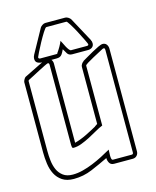

<svg xmlns="http://www.w3.org/2000/svg" viewBox="-104 -725 662 815"><g transform="rotate(-15 227.5 -317.5)"><path d="M342 -532H341Q345 -527 345 -518Q345 -507 337.5 -501Q330 -495 319 -495H249Q235 -495 228.5 -505Q222 -515 216 -526Q210 -513 205.5 -506.5Q201 -500 195 -497.5Q189 -495 180.5 -495Q172 -495 158 -495Q164 -487 164 -477V-129Q190 -136 215.5 -148.5Q241 -161 264 -174H263L275 -182V-433Q275 -439 279.5 -445.5Q284 -452 289 -455H288Q295 -459 308.5 -467Q322 -475 336.5 -483Q351 -491 364.5 -497.5Q378 -504 385 -504Q396 -504 402 -496Q408 -488 408 -477V-26Q408 -15 401 -7.5Q394 0 383 0H301Q287 0 281 -10Q275 -20 275 -32Q238 -14 200 2Q162 18 120 18Q89 18 69.5 5Q50 -8 39.5 -28.5Q29 -49 25.5 -74.5Q22 -100 22 -125V-433Q22 -437 26 -444.5Q30 -452 34 -454L117 -495Q106 -495 97 -500Q88 -505 88 -518Q88 -527 92 -532H91L150 -639Q153 -644 160 -648.5Q167 -653 173 -653H261Q267 -653 274 -648.5Q281 -644 284 -639ZM390 -477Q390 -479 389 -482Q388 -485 385 -485L380 -484Q376 -482 362 -474.5Q348 -467 333 -459Q318 -451 306 -443.5Q294 -436 294 -433V-170Q279 -164 261 -153.5Q243 -143 224.5 -133.5Q206 -124 187.5 -117Q169 -110 152 -110Q147 -110 146 -115Q145 -120 145 -124V-477Q145 -485 139 -485Q137 -485 123.5 -478.5Q110 -472 94 -463.5Q78 -455 63.5 -447.5Q49 -440 45 -438Q41 -436 41 -433V-125Q41 -105 43.5 -83Q46 -61 54 -43Q62 -25 78 -13Q94 -1 120 -1Q142 -1 165 -7Q188 -13 210 -22Q232 -31 253.5 -42Q275 -53 294 -64Q294 -61 293.5 -53Q293 -45 293 -37.5Q293 -30 294.5 -24Q296 -18 301 -18H383Q390 -18 390 -26ZM261 -635H173Q169 -635 158 -617.5Q147 -600 135.5 -579Q124 -558 115 -539.5Q106 -521 106 -520Q106 -513 114 -513H184Q190 -513 190 -517Q198 -528 204.5 -539.5Q211 -551 216 -563Q218 -560 222 -551.5Q226 -543 230.5 -534.5Q235 -526 240 -519.5Q245 -513 249 -513H319Q326 -513 326 -519Q326 -521 317 -539.5Q308 -558 297 -579Q286 -600 275 -617.5Q264 -635 261 -635Z"/></g></svg>

Font: RonaldsonGothicLicht
Style: Regular
Weight: 400
Designer: Mr. Robertson for MacKellar, Smiths & Jordan Co. Philadelphia
Foundry: CAT-Fonts Peter Wiegel
Version: 1.000